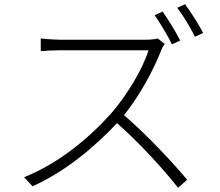

<svg xmlns="http://www.w3.org/2000/svg" viewBox="-20 -858 1040 909"><path d="M833 -666C812 -708 775 -768 750 -803L712 -786C739 -748 775 -688 794 -648ZM727 -676C714 -672 695 -670 669 -670H264C233 -670 179 -675 173 -676V-616C178 -617 232 -620 264 -620H683C656 -530 576 -400 507 -322C399 -201 255 -83 94 -19L134 24C289 -46 424 -158 534 -275C639 -183 755 -56 823 31L866 -7C797 -90 676 -219 567 -313C639 -401 707 -527 742 -617C745 -626 755 -644 760 -650ZM819 -821C848 -784 881 -728 903 -684L942 -702C922 -740 883 -802 856 -838Z"/></svg>

Font: Source Han Sans SC Light
Style: Regular
Weight: 300
Designer: Ryoko NISHIZUKA (kana & ideographs); Paul D. Hunt (Latin, Greek & Cyrillic); Wenlong ZHANG (bopomofo); Sandoll Communica
Foundry: Adobe Systems Incorporated
Version: Version 1.004;PS 1.004;hotconv 1.0.82;makeotf.lib2.5.63406